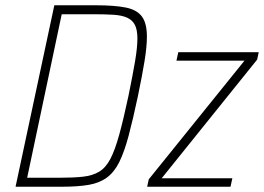

<svg xmlns="http://www.w3.org/2000/svg" viewBox="-20 -708 1001 728"><path d="M39 0 186 -688H343Q414 -688 456.5 -679.5Q499 -671 518 -645.5Q537 -620 537 -569Q537 -531 528 -476Q519 -421 503 -344Q484 -254 467.5 -192.5Q451 -131 432 -93Q413 -55 385 -34.5Q357 -14 316 -7Q275 0 215 0ZM83 -34H203Q258 -34 294.5 -38Q331 -42 356 -57Q381 -72 398.5 -105.5Q416 -139 432 -197Q448 -255 467 -344Q483 -422 492 -475Q501 -528 501 -562Q501 -595 491.5 -613.5Q482 -632 462 -641Q442 -650 410.5 -652Q379 -654 334 -654H214ZM538 0 544 -28 907 -478H649L656 -510H961L955 -482L593 -32H861L854 0Z"/></svg>

Font: Saira SemiCondensed Thin
Style: Italic
Weight: 250
Width: 4
Italic angle: -12°
Designer: Hector Gatti with collaboration of the Omnibus-Type team
Foundry: Omnibus-Type
Version: Version 1.101